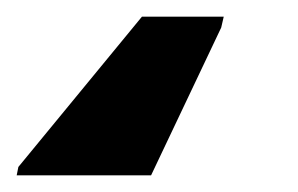

<svg xmlns="http://www.w3.org/2000/svg" viewBox="-87 -50 357 230"><path d="M-67 160 -65 150 83 -30H181L178 -17L94 160Z"/></svg>

Font: Noto Sans SemiCondensed
Style: Bold Italic
Weight: 700
Width: 4
Italic angle: -12°
Designer: Monotype Design Team
Foundry: Monotype Imaging Inc.
Version: Version 2.013; ttfautohint (v1.8.4.7-5d5b)